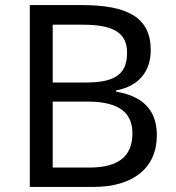

<svg xmlns="http://www.w3.org/2000/svg" viewBox="-20 -734 690 754"><path d="M301 -714H97V0H348C501 0 596 -73 596 -203C596 -314 526 -359 436 -374V-379C524 -395 572 -453 572 -537C572 -667 479 -714 301 -714ZM319 -410H187V-637H305C426 -637 479 -605 479 -527C479 -450 441 -410 319 -410ZM187 -335H324C456 -335 500 -285 500 -210C500 -130 457 -76 331 -76H187Z"/></svg>

Font: Noto Sans Kayah Li
Style: Regular
Weight: 400
Designer: Monotype Design Team, Sérgio Martins
Foundry: Monotype Imaging Inc.
Version: Version 2.002